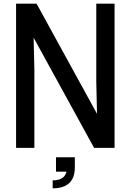

<svg xmlns="http://www.w3.org/2000/svg" viewBox="-20 -800 707 1039"><path d="M600 0H489L162 -596L166 -423V0H67V-780H178L505 -184L501 -357V-780H600ZM385 105Q385 219 265 219V176Q294 176 313.5 165.5Q333 155 340 129H283V51H385Z"/></svg>

Font: Cooper Hewitt
Style: Regular
Weight: 707
Designer: Village Type and Design LLC
Foundry: Cooper Hewitt Smithsonian Design Museum
Version: 1.000